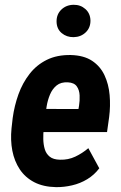

<svg xmlns="http://www.w3.org/2000/svg" viewBox="-20 -767 504 797"><path d="M212.4 9.8Q159.7 8.8 122.1 -10.7Q84.5 -30.3 62 -64.2Q39.6 -98.1 31.2 -141.4Q22.9 -184.6 27.8 -233.9L32.7 -277.3Q39.6 -328.1 56.6 -375.5Q73.7 -422.9 102.8 -460.2Q131.8 -497.6 174.3 -518.6Q216.8 -539.6 273.9 -538.6Q328.6 -537.1 362.5 -514.4Q396.5 -491.7 413.8 -454.6Q431.2 -417.5 435.1 -372.3Q439 -327.1 433.1 -281.2L424.3 -218.8H80.1L97.2 -314.9L305.7 -314.5L308.1 -328.1Q311.5 -348.6 310.5 -370.8Q309.6 -393.1 298.8 -408.4Q288.1 -423.8 261.7 -425.3Q232.9 -426.8 215.1 -412.4Q197.3 -397.9 187.5 -374.5Q177.7 -351.1 173.6 -325.4Q169.4 -299.8 167 -277.3L161.6 -233.4Q159.2 -211.4 159.7 -189.2Q160.2 -167 165.8 -147.9Q171.4 -128.9 186.3 -116.7Q201.2 -104.5 229 -104Q263.2 -103 292.2 -116.7Q321.3 -130.4 346.7 -151.9L392.1 -68.4Q371.6 -41 342.3 -23.2Q313 -5.4 279.1 2.4Q245.1 10.3 212.4 9.8ZM214.8 -677.2Q214.4 -707.5 234.6 -727.1Q254.9 -746.6 285.2 -747.1Q314 -747.6 334.2 -729.7Q354.5 -711.9 355.5 -682.6Q356 -651.9 335.7 -632.6Q315.4 -613.3 285.6 -612.8Q256.8 -612.3 236.1 -629.6Q215.3 -647 214.8 -677.2Z"/></svg>

Font: Roboto Condensed
Style: Bold Italic
Weight: 700
Italic angle: -12°
Designer: Christian Robertson
Foundry: Google
Version: Version 3.0